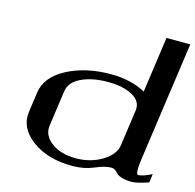

<svg xmlns="http://www.w3.org/2000/svg" viewBox="-108 -862 989 973"><g transform="rotate(15 386.0 -375.0)"><path d="M547.9 -43Q515.6 -43 465.3 -21.5Q415 0 354.5 0Q223.6 0 141.6 -61Q59.6 -122.1 71.3 -208L85.9 -312.5Q97.7 -397.5 194.8 -448.7Q292 -500 424.8 -500Q528.3 -500 606.4 -458L647.5 -750H772.5L683.6 -121.1Q672.9 -42 688.5 -42Q711.9 -42 758.8 -65.4L752.9 -20.5Q691.4 0 667 0Q633.8 0 612.8 -6.8Q591.8 -13.7 585 -21.5Q578.1 -29.3 569.3 -36.1Q560.5 -43 547.9 -43ZM565.4 -167 591.8 -354.5Q598.6 -403.3 549.3 -430.7Q500 -458 418.9 -458Q337.9 -458 280.8 -431.2Q223.6 -404.3 216.8 -354.5L190.4 -167Q183.6 -115.2 232.9 -78.6Q282.2 -42 360.4 -42Q437.5 -42 498 -78.6Q558.6 -115.2 565.4 -167Z"/></g></svg>

Font: okolaks
Style: BoldItalic
Weight: 600
Width: 8
Italic angle: -8°
Version: Version 000.6.0